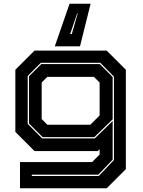

<svg xmlns="http://www.w3.org/2000/svg" viewBox="-20 -812 766 1032"><path d="M87.5 200V59H475L515.5 18.5V-10L505.5 0H165.5L62.5 -103V-437L165.5 -540H553.5L656.5 -437V97L553.5 200ZM151 134H511L592.5 48V-400L519 -474.5H199.5L129 -404V-146L206.5 -68H489.5L585.5 -161.5V46L508.5 127H151ZM209 -75 136 -148V-402L202 -467.5H516.5L585.5 -398V-170.5L487 -75ZM234.5 -141.5H465.5L515.5 -191.5V-368.5L484.5 -399H234.5L204 -368.5V-172ZM467 -792 410 -563H274.5L354 -792ZM397.5 -739H394.5L357 -629H366Z"/></svg>

Font: Tourney Expanded ExtraBold
Style: Regular
Weight: 800
Width: 7
Designer: Tyler Finck
Foundry: Etcetera Type Co
Version: Version 1.010; ttfautohint (v1.8.3)